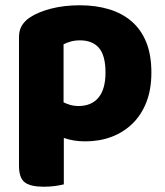

<svg xmlns="http://www.w3.org/2000/svg" viewBox="-20 -521 625 728"><path d="M303 15Q279 15 259 11.5Q239 8 222 2V178Q211 181 190.5 184Q170 187 146 187Q96 187 74 170.5Q52 154 52 107V-380Q52 -407 63.5 -425Q75 -443 95 -456Q126 -476 174.5 -488.5Q223 -501 283 -501Q343 -501 393 -486Q443 -471 479 -440Q515 -409 534.5 -361Q554 -313 554 -246Q554 -182 535 -133.5Q516 -85 482 -52Q448 -19 402.5 -2Q357 15 303 15ZM277 -119Q327 -119 353.5 -151Q380 -183 380 -246Q380 -310 355.5 -339Q331 -368 283 -368Q264 -368 248 -363.5Q232 -359 221 -353V-133Q233 -127 247 -123Q261 -119 277 -119Z"/></svg>

Font: Baloo Paaji 2 ExtraBold
Style: Regular
Weight: 800
Designer: Shuchita Grover, Noopur Datye and Ek Type
Foundry: Ek Type
Version: Version 1.640;hotconv 1.0.111;makeotfexe 2.5.65597; ttfautoh